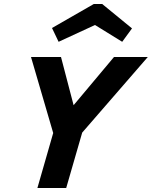

<svg xmlns="http://www.w3.org/2000/svg" viewBox="-20 -940 759 960"><path d="M550 -655H719L391 -277L311 0H167L246 -275L135 -655H285L348 -414ZM273 -731 240 -800 449 -920H491L640 -798L591 -731L455 -815Z"/></svg>

Font: Intel One Mono
Style: Bold Italic
Weight: 700
Italic angle: -16°
Monospace: yes
Designer: Fred Shallcrass
Foundry: Frere-Jones Type LLC
Version: Version 1.400;hotconv 1.1.0;makeotfexe 2.6.0;FJTRelease1.4